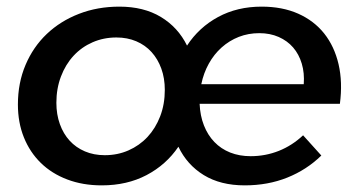

<svg xmlns="http://www.w3.org/2000/svg" viewBox="-20 -555 1081 579"><path d="M340 -535Q413.5 -535 465.2 -503.8Q517 -472.5 544 -417.5Q580 -472.5 637.8 -503.8Q695.5 -535 769 -535Q831.5 -535 879.2 -513.8Q927 -492.5 957.8 -453.8Q988.5 -415 1001 -361.2Q1013.5 -307.5 1005 -242H582Q583.5 -206 595 -176.8Q606.5 -147.5 626.5 -126.8Q646.5 -106 674.2 -95Q702 -84 736 -84Q780.5 -84 820.8 -100Q861 -116 894 -147L949 -86Q905 -43 846.5 -19.5Q788 4 718 4Q645 4 594.5 -27Q544 -58 518 -112.5Q481 -58 422 -27Q363 4 287 4Q229.5 4 182.8 -13.8Q136 -31.5 103 -63.8Q70 -96 52 -140.8Q34 -185.5 34 -240Q34 -305 57 -359.2Q80 -413.5 121 -452.5Q162 -491.5 218 -513.2Q274 -535 340 -535ZM331 -442Q292.5 -442 259.2 -427.5Q226 -413 201.8 -386.8Q177.5 -360.5 163.8 -324.2Q150 -288 150 -245Q150 -210 160.5 -180.8Q171 -151.5 190 -130.8Q209 -110 236 -98.5Q263 -87 296 -87Q334.5 -87 367.5 -101.5Q400.5 -116 424.8 -142Q449 -168 463 -204.2Q477 -240.5 477 -284Q477 -319 466.5 -348Q456 -377 437 -398Q418 -419 391 -430.5Q364 -442 331 -442ZM762 -455Q729 -455 700.2 -443.8Q671.5 -432.5 648.5 -412Q625.5 -391.5 609.8 -363.2Q594 -335 587 -301H896Q898.5 -335 890 -363.2Q881.5 -391.5 864 -411.8Q846.5 -432 820.5 -443.5Q794.5 -455 762 -455Z"/></svg>

Font: Argentum Sans
Style: Italic
Weight: 400
Italic angle: -11.3099°
Designer: Julieta Ulanovsky, Owen Earl, Rasmus Andersson, Cristiano Sobral
Foundry: The Argentum Sans Project Authors
Version: Version 3.131; ttfautohint (v1.8.4.7-5d5b-dirty)